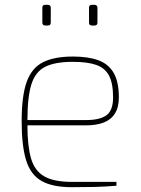

<svg xmlns="http://www.w3.org/2000/svg" viewBox="-20 -772 584 798"><path d="M278 6Q198 6 152.5 -20Q107 -46 88.5 -106Q70 -166 70 -268Q70 -372 90.5 -430.5Q111 -489 158 -513Q205 -537 283 -537Q347 -537 389 -521.5Q431 -506 452.5 -469Q474 -432 474 -367Q474 -326 457.5 -300Q441 -274 410.5 -262.5Q380 -251 338 -251H94Q94 -165 109 -113.5Q124 -62 164 -39Q204 -16 280 -16H464V0Q413 4 371.5 5Q330 6 278 6ZM94 -273H338Q395 -273 422.5 -293Q450 -313 450 -367Q450 -425 433.5 -457Q417 -489 380.5 -502Q344 -515 283 -515Q209 -515 168 -494.5Q127 -474 110.5 -421.5Q94 -369 94 -273ZM362 -666Q350 -666 350 -678V-740Q350 -752 362 -752H373Q379 -752 382 -748.5Q385 -745 385 -740V-678Q385 -666 373 -666ZM168 -666Q156 -666 156 -678V-740Q156 -752 168 -752H179Q185 -752 188 -748.5Q191 -745 191 -740V-678Q191 -666 179 -666Z"/></svg>

Font: Exo Thin Thin
Style: Regular
Weight: 250
Version: Version 2.000